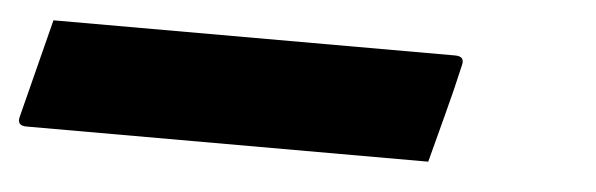

<svg xmlns="http://www.w3.org/2000/svg" viewBox="-85 7 711 229"><g transform="rotate(5 270.5 121.5)"><path d="M-28 57H453Q465 57 462 68Q455 99 447.5 127Q440 155 432 186H-49Q-61 186 -58 175Q-50 144 -43 116Q-36 88 -28 57Z"/></g></svg>

Font: Recursive Sn Lnr St
Style: Bold Italic
Weight: 700
Italic angle: -15°
Version: Version 1.079;hotconv 1.0.112;makeotfexe 2.5.65598; ttfautoh